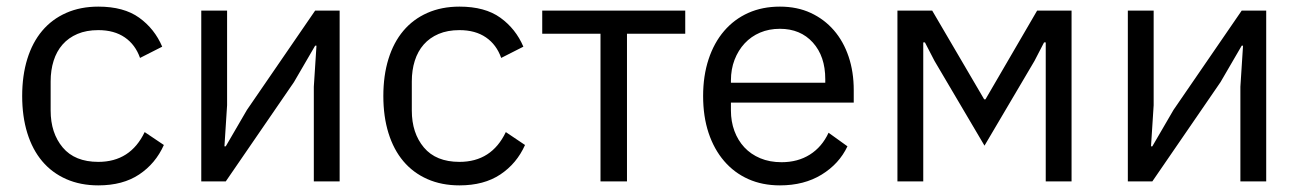

<svg xmlns="http://www.w3.org/2000/svg" viewBox="-20 -548 3930 580"><path d="M47 0ZM277 12Q223 12 180 -7Q137 -26 107.5 -61Q78 -96 62.5 -146Q47 -196 47 -258Q47 -320 62.5 -370Q78 -420 107.5 -455Q137 -490 180 -509Q223 -528 277 -528Q354 -528 400.5 -494.5Q447 -461 470 -407L403 -373Q389 -413 357 -435Q325 -457 277 -457Q241 -457 214 -445.5Q187 -434 169 -413.5Q151 -393 142 -364.5Q133 -336 133 -302V-214Q133 -146 169.5 -102.5Q206 -59 277 -59Q374 -59 417 -149L475 -110Q450 -54 400.5 -21Q351 12 277 12Z M588 -516H666V-230L658 -106H662L726 -216L932 -516H1006V0H928V-286L936 -410H932L868 -300L662 0H588Z M1138 0ZM1368 12Q1314 12 1271 -7Q1228 -26 1198.5 -61Q1169 -96 1153.5 -146Q1138 -196 1138 -258Q1138 -320 1153.5 -370Q1169 -420 1198.5 -455Q1228 -490 1271 -509Q1314 -528 1368 -528Q1445 -528 1491.5 -494.5Q1538 -461 1561 -407L1494 -373Q1480 -413 1448 -435Q1416 -457 1368 -457Q1332 -457 1305 -445.5Q1278 -434 1260 -413.5Q1242 -393 1233 -364.5Q1224 -336 1224 -302V-214Q1224 -146 1260.5 -102.5Q1297 -59 1368 -59Q1465 -59 1508 -149L1566 -110Q1541 -54 1491.5 -21Q1442 12 1368 12Z M1794 -446H1618V-516H2050V-446H1874V0H1794Z M2104 0ZM2336 12Q2283 12 2240.5 -7Q2198 -26 2167.5 -61.5Q2137 -97 2120.5 -146.5Q2104 -196 2104 -258Q2104 -319 2120.5 -369Q2137 -419 2167.5 -454.5Q2198 -490 2240.5 -509Q2283 -528 2336 -528Q2388 -528 2429 -509Q2470 -490 2499 -456.5Q2528 -423 2543.5 -377Q2559 -331 2559 -276V-238H2188V-214Q2188 -181 2198.5 -152.5Q2209 -124 2228.5 -103Q2248 -82 2276.5 -70Q2305 -58 2341 -58Q2390 -58 2426.5 -81Q2463 -104 2483 -147L2540 -106Q2515 -53 2462 -20.5Q2409 12 2336 12ZM2336 -461Q2303 -461 2276 -449.5Q2249 -438 2229.5 -417Q2210 -396 2199 -367.5Q2188 -339 2188 -305V-298H2473V-309Q2473 -378 2435.5 -419.5Q2398 -461 2336 -461Z M2691 -516H2796L2953 -248H2957L3113 -516H3217V0H3139V-420H3134L3105 -364L2954 -108L2803 -364L2774 -420H2769V0H2691Z M3387 -516H3465V-230L3457 -106H3461L3525 -216L3731 -516H3805V0H3727V-286L3735 -410H3731L3667 -300L3461 0H3387Z"/></svg>

Font: Aneliza
Style: Regular
Weight: 400
Designer: Mike Abbink, Paul van der Laan, Pieter van Rosmalen
Foundry: Bold Monday
Version: Version 3.001;September 8, 2019;FontCreator 11.5.0.2425 64-b